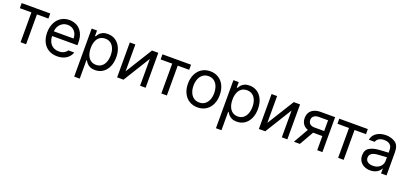

<svg xmlns="http://www.w3.org/2000/svg" viewBox="24 -1538 5786 2739"><g transform="rotate(20 2917.5 -169.0)"><path d="M36.1 -530.3H469.7V-453.1H295.9V0H211.9V-453.1H36.1Z M520.5 -260.7Q520.5 -341.8 550.5 -404.5Q580.6 -467.3 635 -502.2Q689.5 -537.1 760.7 -537.1Q820.8 -537.1 872.6 -510.5Q924.3 -483.9 956.8 -424.6Q989.3 -365.2 989.3 -272.5V-237.3H604.5Q606.4 -182.1 627.4 -143.1Q648.4 -104 684.8 -83.7Q721.2 -63.5 768.6 -63.5Q813.5 -63.5 844.5 -80.3Q875.5 -97.2 891.6 -124H981.4Q968.8 -84 939.2 -53.5Q909.7 -22.9 866 -6.1Q822.3 10.7 768.6 10.7Q692.9 10.7 636.7 -22.9Q580.6 -56.6 550.5 -118.2Q520.5 -179.7 520.5 -260.7ZM904.3 -308.6Q904.3 -353 886.5 -387.9Q868.7 -422.9 835.9 -442.9Q803.2 -462.9 760.7 -462.9Q716.3 -462.9 681.9 -441.9Q647.5 -420.9 627.7 -385.5Q607.9 -350.1 605 -308.6Z M1098.6 -530.3H1179.7V-446.3H1189.5Q1205.1 -471.7 1219.7 -489Q1234.4 -506.3 1265.1 -521.7Q1295.9 -537.1 1342.8 -537.1Q1409.2 -537.1 1460.2 -503.7Q1511.2 -470.2 1539.8 -408.2Q1568.4 -346.2 1568.4 -263.7Q1568.4 -181.2 1539.8 -118.9Q1511.2 -56.6 1460.2 -22.9Q1409.2 10.7 1343.8 10.7Q1297.4 10.7 1266.4 -4.6Q1235.4 -20 1219.7 -38.3Q1204.1 -56.6 1189.5 -81.1H1182.6V199.2H1098.6ZM1332 -64.5Q1380.9 -64.5 1415.3 -90.6Q1449.7 -116.7 1467 -162.4Q1484.4 -208 1484.4 -265.6Q1484.4 -321.8 1467 -366.2Q1449.7 -410.6 1415.5 -436.3Q1381.3 -461.9 1332 -461.9Q1283.2 -461.9 1249.3 -437.5Q1215.3 -413.1 1198 -368.9Q1180.7 -324.7 1180.7 -265.6Q1180.7 -205.6 1198.2 -160.2Q1215.8 -114.7 1250 -89.6Q1284.2 -64.5 1332 -64.5Z M2014.6 -530.3H2110.4V0H2026.4V-407.2L1774.4 0H1677.7V-530.3H1761.7V-123Z M2173.3 -530.3H2606.9V-453.1H2433.1V0H2349.1V-453.1H2173.3Z M2657.7 -262.7Q2657.7 -344.2 2688 -406.5Q2718.3 -468.8 2773.2 -502.9Q2828.1 -537.1 2899.9 -537.1Q2971.2 -537.1 3025.6 -502.9Q3080.1 -468.8 3110.1 -406.5Q3140.1 -344.2 3140.1 -262.7Q3140.1 -181.2 3110.1 -119.1Q3080.1 -57.1 3025.6 -23.2Q2971.2 10.7 2899.9 10.7Q2828.1 10.7 2773.2 -23.2Q2718.3 -57.1 2688 -119.1Q2657.7 -181.2 2657.7 -262.7ZM3056.2 -262.7Q3056.2 -317.4 3038.8 -362.8Q3021.5 -408.2 2986.3 -435.5Q2951.2 -462.9 2899.9 -462.9Q2847.7 -462.9 2812.3 -435.5Q2776.9 -408.2 2759.3 -362.8Q2741.7 -317.4 2741.7 -262.7Q2741.7 -208 2759.3 -162.8Q2776.9 -117.7 2812.3 -90.6Q2847.7 -63.5 2899.9 -63.5Q2951.2 -63.5 2986.3 -90.6Q3021.5 -117.7 3038.8 -162.8Q3056.2 -208 3056.2 -262.7Z M3250.5 -530.3H3331.5V-446.3H3341.3Q3356.9 -471.7 3371.6 -489Q3386.2 -506.3 3417 -521.7Q3447.8 -537.1 3494.6 -537.1Q3561 -537.1 3612.1 -503.7Q3663.1 -470.2 3691.7 -408.2Q3720.2 -346.2 3720.2 -263.7Q3720.2 -181.2 3691.7 -118.9Q3663.1 -56.6 3612.1 -22.9Q3561 10.7 3495.6 10.7Q3449.2 10.7 3418.2 -4.6Q3387.2 -20 3371.6 -38.3Q3356 -56.6 3341.3 -81.1H3334.5V199.2H3250.5ZM3483.9 -64.5Q3532.7 -64.5 3567.1 -90.6Q3601.6 -116.7 3618.9 -162.4Q3636.2 -208 3636.2 -265.6Q3636.2 -321.8 3618.9 -366.2Q3601.6 -410.6 3567.4 -436.3Q3533.2 -461.9 3483.9 -461.9Q3435.1 -461.9 3401.1 -437.5Q3367.2 -413.1 3349.9 -368.9Q3332.5 -324.7 3332.5 -265.6Q3332.5 -205.6 3350.1 -160.2Q3367.7 -114.7 3401.9 -89.6Q3436 -64.5 3483.9 -64.5Z M4166.5 -530.3H4262.2V0H4178.2V-407.2L3926.3 0H3829.6V-530.3H3913.6V-123Z M4715.3 -214.8H4574.7L4452.6 0H4361.8L4490.7 -226.6Q4442.4 -242.7 4416.3 -280.3Q4390.1 -317.9 4390.1 -372.1Q4390.1 -420.9 4412.4 -456.5Q4434.6 -492.2 4476.6 -511.2Q4518.6 -530.3 4575.7 -530.3H4794.4V0H4715.3ZM4566.9 -291H4715.3V-454.1H4575.7Q4528.3 -454.1 4501.2 -432.1Q4474.1 -410.2 4474.1 -372.1Q4474.1 -334.5 4498.8 -312.7Q4523.4 -291 4566.9 -291Z M4857.4 -530.3H5291V-453.1H5117.2V0H5033.2V-453.1H4857.4Z M5541 -306.6Q5574.2 -309.1 5615.5 -311.3Q5656.7 -313.5 5684.6 -314.5V-357.4Q5684.6 -408.7 5654.1 -436.3Q5623.5 -463.9 5564.5 -463.9Q5516.1 -463.9 5485.4 -444.1Q5454.6 -424.3 5445.3 -392.6H5357.4Q5362.8 -435.1 5390.6 -467.8Q5418.5 -500.5 5464.6 -518.8Q5510.7 -537.1 5568.4 -537.1Q5644.5 -537.1 5706.1 -498.3Q5767.6 -459.5 5767.6 -349.6V0H5684.6V-72.3H5680.7Q5670.9 -51.8 5650.6 -32.5Q5630.4 -13.2 5597.9 -0.2Q5565.4 12.7 5522.5 12.7Q5471.7 12.7 5430.7 -6.8Q5389.6 -26.4 5365.7 -63.2Q5341.8 -100.1 5341.8 -150.4Q5341.8 -232.9 5398.2 -266.6Q5454.6 -300.3 5541 -306.6ZM5537.1 -62.5Q5582.5 -62.5 5616 -80.6Q5649.4 -98.6 5667 -128.4Q5684.6 -158.2 5684.6 -192.4V-245.6L5550.8 -236.3Q5491.2 -232.4 5458.5 -210.4Q5425.8 -188.5 5425.8 -146.5Q5425.8 -106 5456.3 -84.2Q5486.8 -62.5 5537.1 -62.5Z"/></g></svg>

Font: Pretendard GOV
Style: Regular
Weight: 400
Designer: Base glyphs from Inter by Rasmus Andersson; Hangeul glyphs from Noto Sans CJK(Source Han Sans) by Jang Soo-young and Kan
Foundry: Kil Hyung-jin
Version: Version 1.309